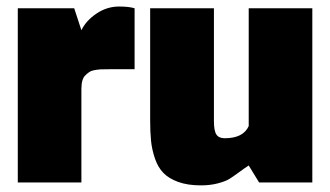

<svg xmlns="http://www.w3.org/2000/svg" viewBox="-20 -556 1004 585"><path d="M228 0H34.2V-530.8H206.1L228 -463.9Q242.2 -493.2 273.9 -514.6Q305.7 -536.1 342.8 -536.1Q373 -536.1 390.1 -530.8V-345.2Q291 -345.2 286.6 -344.7Q262.7 -342.8 254.4 -337.9Q248 -334.5 241.2 -327.6Q228 -316.4 228 -285.2Z M591.8 8.8Q551.8 8.8 522.9 -1.7Q494.1 -12.2 477.8 -29.1Q461.4 -45.9 452.1 -73Q442.9 -100.1 440.2 -127Q437.5 -153.8 437.5 -190.9V-530.8H631.8V-187Q631.8 -157.2 639.4 -146Q647 -134.8 664.6 -134.8Q721.2 -134.8 737.8 -171.9V-530.8H931.6V0H769.5L737.8 -51.8Q727.5 -45.4 708 -31Q688.5 -16.6 677.5 -10Q666.5 -3.4 643.6 2.7Q620.6 8.8 591.8 8.8Z"/></svg>

Font: Squarion Black
Style: Regular
Weight: 900
Designer: Natanael Gama
Version: Version 1.00;September 12, 2019;FontCreator 11.5.0.2425 64-b